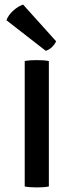

<svg xmlns="http://www.w3.org/2000/svg" viewBox="-20 -811 320 835"><path d="M87.5 -545.5Q99 -548 114.2 -548.8Q129.5 -549.5 140.5 -549.5Q152.5 -549.5 166.2 -548.8Q180 -548 192.5 -545.5V0Q180 2.5 166.2 3.2Q152.5 4 140.5 4Q129.5 4 114.2 3.2Q99 2.5 87.5 0ZM80.5 -791 224 -631.5Q218 -617.5 205.5 -605.8Q193 -594 179 -590L8 -723Q16 -745 37 -764.2Q58 -783.5 80.5 -791Z"/></svg>

Font: Signika SC
Style: Regular
Weight: 400
Designer: Anna Giedryś
Foundry: Anna Giedryś
Version: Version 2.000; ttfautohint (v1.8.3) -l 8 -r 50 -G 200 -x 9 -